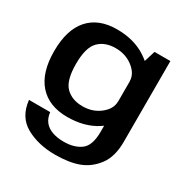

<svg xmlns="http://www.w3.org/2000/svg" viewBox="-185 -752 1108 1142"><g transform="rotate(30 368.5 -181.0)"><path d="M346.5 234.5Q443.5 234.5 508.5 209.8Q573.5 185 618.2 125.5Q663 66 663 -36.5V-591H554L514 -461.5V-19Q514 75.5 469.2 108.8Q424.5 142 352 142Q308.5 142 274.2 130Q240 118 220 93.2Q200 68.5 195.5 29.5H50Q62 140.5 146.5 187.5Q231 234.5 346.5 234.5ZM297 4Q414 4 496.2 -48.5Q578.5 -101 578.5 -155.5L513.5 -227Q513.5 -175.5 463.2 -136Q413 -96.5 344 -96.5Q270.5 -96.5 227.8 -139.8Q185 -183 185 -296Q185 -408.5 227.8 -451.8Q270.5 -495 344 -495Q413 -495 463.2 -455.8Q513.5 -416.5 513.5 -366L578 -434Q578 -487.5 495 -541.8Q412 -596 295 -596Q169.5 -596 102 -520Q34.5 -444 34.5 -297Q34.5 -149.5 102.8 -72.8Q171 4 297 4Z"/></g></svg>

Font: Anybody SemiExpanded SemiBold
Style: Regular
Weight: 600
Width: 6
Designer: Tyler Finck
Foundry: Etcetera Type Company
Version: Version 1.113;gftools[0.9.25]